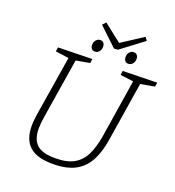

<svg xmlns="http://www.w3.org/2000/svg" viewBox="-165 -1068 1093 1202"><g transform="rotate(20 382.0 -466.5)"><path d="M536 -690 764 -695 760 -667 657 -649 668 -660 604 -257Q591 -171 559 -112Q527 -53 470 -23Q413 7 323 7Q216 7 167 -38Q118 -83 118 -173Q118 -191 120 -210.5Q122 -230 125 -251L191 -660L198 -649L101 -662L105 -690L332 -695L328 -667L227 -649L238 -660L172 -247Q169 -227 167 -208.5Q165 -190 165 -174Q165 -101 201.5 -66.5Q238 -32 324 -32Q403 -32 449.5 -58.5Q496 -85 521 -136.5Q546 -188 558 -260L621 -660L629 -650L532 -662ZM437 -803 315 -918 336 -940 468 -837 441 -838 598 -940 613 -918 463 -805ZM330 -744Q317 -744 308.5 -753Q300 -762 300 -779Q300 -798 311.5 -811Q323 -824 339 -824Q354 -824 361.5 -814.5Q369 -805 369 -790Q369 -771 358 -757.5Q347 -744 330 -744ZM552 -744Q539 -744 531 -753Q523 -762 523 -779Q523 -798 534 -811Q545 -824 562 -824Q576 -824 584 -814.5Q592 -805 592 -790Q592 -771 581 -757.5Q570 -744 552 -744Z"/></g></svg>

Font: Bitter Thin Light
Style: Italic
Weight: 300
Italic angle: -9°
Version: Version 2.002